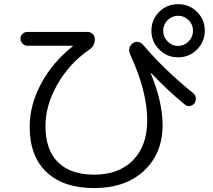

<svg xmlns="http://www.w3.org/2000/svg" viewBox="-20 -867 1040 938"><path d="M901.4 -664.6Q922.9 -686.5 922.9 -716.8Q922.9 -747.1 901.4 -768.6Q879.9 -790 850.1 -790Q820.3 -790 798.8 -768.6Q777.3 -747.1 777.3 -716.8Q777.3 -686.5 798.8 -664.6Q820.3 -642.6 850.1 -642.6Q879.9 -642.6 901.4 -664.6ZM757.8 -625Q719.7 -663.1 719.7 -717.3Q719.7 -771.5 757.8 -809.1Q795.9 -846.7 850.1 -846.7Q904.3 -846.7 942.4 -809.1Q980.5 -771.5 980.5 -717.3Q980.5 -663.1 942.4 -625Q904.3 -586.9 850.1 -586.9Q795.9 -586.9 757.8 -625ZM113.3 -643.6Q100.6 -643.6 90.3 -653.8Q80.1 -664.1 80.1 -678.2Q80.1 -692.4 89.8 -701.7Q99.6 -710.9 113.3 -710.9H409.2Q422.9 -710.9 433.1 -700.7Q443.4 -690.4 443.4 -675.8Q443.4 -641.6 414.1 -623Q318.4 -556.6 260.3 -454.6Q202.1 -352.5 202.1 -251Q202.1 -134.8 263.7 -74.2Q325.2 -13.7 440.4 -13.7Q560.5 -13.7 629.9 -84.5Q699.2 -155.3 699.2 -278.3Q699.2 -420.9 616.2 -600.6Q601.6 -632.8 627.9 -655.3Q638.7 -664.1 653.3 -662.1Q668 -660.2 677.7 -649.4Q786.1 -522.5 923.8 -412.1Q934.6 -403.3 936.5 -388.7Q938.5 -374 930.2 -362.8Q921.9 -351.6 907.7 -349.1Q893.6 -346.7 882.8 -356.4Q800.8 -422.9 718.8 -509.8H716.8V-507.8Q773.4 -371.1 774.4 -257.8Q774.4 -117.2 683.6 -32.7Q592.8 51.8 440.4 51.8Q290 51.8 207.5 -25.9Q125 -103.5 125 -248Q125 -354.5 181.2 -459Q237.3 -563.5 335 -640.6Q335.9 -641.6 335.9 -642.6Q335.9 -643.6 335 -643.6Z"/></svg>

Font: Rounded Mgen+ 1mn regular
Style: Regular
Weight: 400
Designer: [Source Han Sans]
Ryoko NISHIZUKA  (kana & ideographs); Paul D. Hunt (Latin, Greek & Cyrillic); Wenlong ZHANG  (bopomofo
Version: Version 1.059.20150602